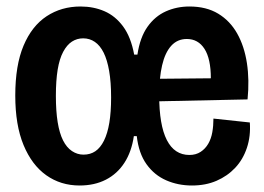

<svg xmlns="http://www.w3.org/2000/svg" viewBox="-20 -558 814 591"><path d="M225 13Q167 13 122.5 -18.5Q78 -50 52.5 -111.5Q27 -173 27 -264Q27 -357 52.5 -417.5Q78 -478 123.5 -508Q169 -538 228 -538Q268 -538 301.5 -523.5Q335 -509 359 -476.5Q383 -444 393 -390H403Q411 -443 434 -475.5Q457 -508 490.5 -523Q524 -538 563 -538Q615 -538 651.5 -516Q688 -494 710 -455Q732 -416 740 -364Q748 -312 742 -252L413 -245V-315L629 -317Q629 -377 609.5 -407.5Q590 -438 555 -438Q526 -438 507 -417Q488 -396 479 -357Q470 -318 470 -265Q470 -173 493.5 -127Q517 -81 563 -81Q583 -81 597.5 -90.5Q612 -100 621 -115.5Q630 -131 633.5 -151Q637 -171 637 -193L749 -181Q752 -139 740 -103Q728 -67 704 -41.5Q680 -16 646.5 -1.5Q613 13 571 13Q528 13 491.5 -3Q455 -19 431 -52.5Q407 -86 401 -139H392Q385 -91 363 -57Q341 -23 306 -5Q271 13 225 13ZM237 -82Q258 -82 273.5 -92.5Q289 -103 300 -125Q311 -147 316.5 -180Q322 -213 322 -258Q322 -305 316 -339.5Q310 -374 299 -396Q288 -418 272 -429Q256 -440 236 -440Q217 -440 201.5 -430Q186 -420 174.5 -398.5Q163 -377 157.5 -343.5Q152 -310 152 -263Q152 -216 157.5 -182Q163 -148 174 -126Q185 -104 201.5 -93Q218 -82 237 -82Z"/></svg>

Font: Bricolage Grotesque 72pt SemiCondensed SemiBold
Style: Regular
Weight: 600
Width: 4
Designer: Mathieu Triay
Foundry: Atelier Triay
Version: Version 1.001;gftools[0.9.33.dev8+g029e19f]